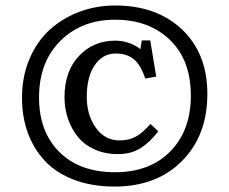

<svg xmlns="http://www.w3.org/2000/svg" viewBox="-20 -667 835 699"><path d="M397 12.2Q314.5 12.2 249.5 -12.5Q184.6 -37.1 143.6 -81.1Q102.5 -125 81.3 -183.3Q60.1 -241.7 60.1 -311Q60.1 -388.2 87.2 -452.1Q114.3 -516.1 160.6 -558.3Q207 -600.6 268.3 -623.8Q329.6 -647 398.9 -647Q551.3 -647 643.1 -559.3Q734.9 -471.7 734.9 -325.2Q734.9 -173.3 642.3 -80.6Q549.8 12.2 397 12.2ZM398.9 -40Q525.9 -40 600.3 -116.2Q674.8 -192.4 674.8 -318.8Q674.8 -448.2 598.6 -521.7Q522.5 -595.2 398.9 -595.2Q277.3 -595.2 199.7 -518.1Q122.1 -440.9 122.1 -312Q122.1 -187.5 196 -113.8Q270 -40 398.9 -40ZM409.2 -106Q361.8 -106 324.2 -123Q286.6 -140.1 263.2 -169.2Q239.7 -198.2 227.3 -235.1Q214.8 -272 214.8 -313Q214.8 -407.2 267.3 -463.1Q319.8 -519 399.9 -519Q428.2 -519 453.1 -509.3Q478 -499.5 491.2 -487.8L496.1 -520H526.9L548.8 -388.2L508.8 -380.9Q492.7 -430.2 467.3 -451.2Q441.9 -472.2 400.9 -472.2Q354 -472.2 325 -429.9Q295.9 -387.7 295.9 -314Q295.9 -248 328.9 -201.9Q361.8 -155.8 415 -155.8Q450.2 -155.8 475.1 -169.9Q500 -184.1 527.8 -215.8L556.2 -189Q526.4 -149.9 492.2 -127.9Q458 -106 409.2 -106Z"/></svg>

Font: Literata Book
Style: Regular
Weight: 400
Designer: Latin by Veronika Burian and Jose Scaglione. Greek by Irene Vlachou. Cyrillic by Vera Evstafieva
Foundry: TypeTogether
Version: Version 2.003;PS 002.003;hotconv 1.0.88;makeotf.lib2.5.64775